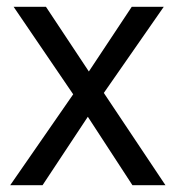

<svg xmlns="http://www.w3.org/2000/svg" viewBox="-20 -544 516 564"><path d="M285 -271 466 0H369L238 -201L105 0H10L195 -267L20 -524H115L241 -334L367 -524H461Z"/></svg>

Font: Autonym
Style: Regular
Weight: 500
Version: Version 1.0.20131126